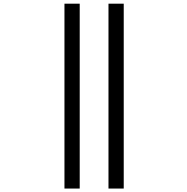

<svg xmlns="http://www.w3.org/2000/svg" viewBox="-20 -831 1040 1069"><path d="M338.9 218.8V-810.5H423.8V218.8ZM584 218.8V-810.5H668.9V218.8Z"/></svg>

Font: GenEi Gothic M Regular
Style: Regular
Weight: 400
Designer: o_tamon (Modified); [Source Han Sans]
Ryoko NISHIZUKA  (kana & ideographs); Paul D. Hunt (Latin, Greek & Cyrillic); Wenl
Version: Version 1.1a;Original Version 1.004